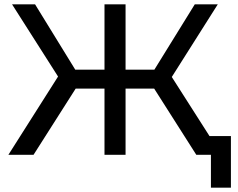

<svg xmlns="http://www.w3.org/2000/svg" viewBox="-20 -720 1108 893"><path d="M697 -308 893 0H1010L779 -362L993 -700H886L698 -396H564V-700H466V-396H330L143 -700H36L250 -364L19 0H136L332 -308H466V0H564V-308ZM1054 -87H893V0H961V153H1054Z"/></svg>

Font: Rookery
Style: Regular
Weight: 400
Designer: Ryan Kimball / Julieta Ulanovsky
Foundry: Motorola Mobility LLC.
Version: Version 1.0